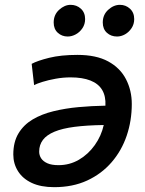

<svg xmlns="http://www.w3.org/2000/svg" viewBox="-20 -762 600 794"><path d="M204 12Q149 12 111.5 -5.5Q74 -23 54.5 -54Q35 -85 35 -123Q35 -175 56.5 -210.5Q78 -246 115 -268Q152 -290 201 -302Q250 -314 304.5 -319Q359 -324 416 -325Q418 -364 402.5 -390Q387 -416 354 -429Q321 -442 272 -442Q241 -442 210.5 -436.5Q180 -431 156 -423.5Q132 -416 121 -410L111 -498Q135 -511 183.5 -523Q232 -535 300 -535Q378 -535 427.5 -508Q477 -481 501 -434.5Q525 -388 525 -332Q525 -263 504 -201Q483 -139 441.5 -91Q400 -43 340.5 -15.5Q281 12 204 12ZM222 -79Q268 -79 306.5 -101.5Q345 -124 372 -162Q399 -200 409 -245Q339 -244 288.5 -237.5Q238 -231 205.5 -217.5Q173 -204 157.5 -183.5Q142 -163 142 -135Q142 -120 150 -107.5Q158 -95 175.5 -87Q193 -79 222 -79ZM260 -611Q236 -611 219 -626.5Q202 -642 202 -669Q202 -701 224.5 -721.5Q247 -742 272 -742Q297 -742 314.5 -726Q332 -710 332 -683Q332 -662 321 -645.5Q310 -629 293.5 -620Q277 -611 260 -611ZM464 -611Q439 -611 422 -626.5Q405 -642 405 -669Q405 -701 427.5 -721.5Q450 -742 476 -742Q500 -742 517.5 -726Q535 -710 535 -683Q535 -662 524 -645.5Q513 -629 497 -620Q481 -611 464 -611Z"/></svg>

Font: Ubuntu Sans Mono Medium
Style: Italic
Weight: 500
Italic angle: -13.5°
Monospace: yes
Designer: Dalton Maag Ltd
Foundry: Dalton Maag Ltd
Version: Version 1.006